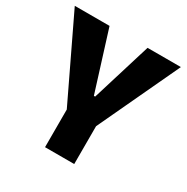

<svg xmlns="http://www.w3.org/2000/svg" viewBox="-153 -791 898 923"><g transform="rotate(30 296.5 -330.0)"><path d="M218 0V-209L2 -660H195L298 -331H305L406 -660H591L380 -210V0Z"/></g></svg>

Font: Bricolage Grotesque 24pt SemiCondensed ExtraBold
Style: Regular
Weight: 800
Width: 4
Designer: Mathieu Triay
Foundry: Atelier Triay
Version: Version 1.001;gftools[0.9.33.dev8+g029e19f]